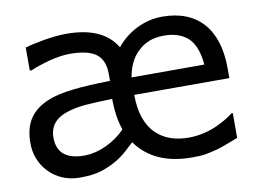

<svg xmlns="http://www.w3.org/2000/svg" viewBox="-66 -656 1013 765"><g transform="rotate(-10 440.0 -273.5)"><path d="M654.3 -67.4C600.1 -67.4 556.6 -82.5 524.4 -112.8C487.8 -147.9 469.2 -201.2 469.2 -272.9H854V-313C854 -469.7 776.9 -560.5 632.8 -560.5C558.6 -560.5 491.2 -524.9 446.3 -469.7C410.6 -528.3 346.2 -559.6 244.6 -559.6C218.3 -559.6 188.5 -556.6 155.8 -551.3C123 -545.4 96.2 -539.6 76.2 -533.7V-440.4H83.5C105.5 -449.7 131.8 -458.5 162.6 -466.8C192.9 -474.6 220.2 -478.5 244.1 -478.5C288.6 -478.5 321.8 -471.7 343.8 -458.5C370.6 -442.4 383.8 -413.6 383.8 -373V-344.7C266.1 -342.3 182.1 -335 127.4 -311.5C61.5 -282.7 28.3 -236.3 28.3 -154.8C28.3 -122.6 36.1 -93.8 51.3 -67.9C81.5 -16.6 135.7 14.2 198.7 14.2C234.9 14.2 264.2 10.7 286.6 3.4C329.6 -10.3 366.2 -31.2 397 -59.6L428.2 -88.4C477.1 -20.5 551.3 12.7 655.3 12.7C676.3 12.7 694.3 11.7 708.5 9.3C722.7 6.8 739.7 2.9 759.8 -2.4C772 -5.9 794.9 -14.2 828.6 -27.3C834 -29.8 838.9 -31.7 843.3 -33.2V-133.3H837.9C819.8 -118.7 796.4 -105 767.6 -91.8C735.8 -77.6 694.8 -67.4 654.3 -67.4ZM470.7 -343.3C477.1 -382.8 493.7 -419.9 519 -443.8C548.3 -471.7 579.6 -484.9 628.4 -484.9C674.8 -484.9 710.9 -468.8 731.9 -443.4C750 -421.4 761.2 -388.2 765.1 -343.3ZM398.9 -145.5C377 -122.6 351.1 -104.5 320.8 -90.3C290 -76.2 260.3 -69.3 231.4 -69.3C158.7 -69.3 122.6 -100.1 122.6 -161.1C122.6 -209 149.9 -240.2 204.6 -255.4C226.1 -261.7 249.5 -265.6 275.4 -267.6C301.3 -269.5 335.9 -271 379.9 -272.5C379.9 -224.1 386.2 -182.1 398.9 -145.5Z"/></g></svg>

Font: SG Kara
Style: Regular
Weight: 400
Designer: Damoon Khanjanzadeh
Version: Version 1.000